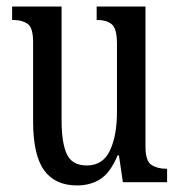

<svg xmlns="http://www.w3.org/2000/svg" viewBox="-20 -556 550 586"><path d="M215 10Q148 10 114.5 -36.5Q81 -83 81 -186V-428Q81 -472 64 -483.5Q47 -495 21 -495H17V-536H168V-188Q168 -120 184 -85.5Q200 -51 245 -51Q294 -51 315.5 -96.5Q337 -142 337 -215V-422Q337 -470 320.5 -482.5Q304 -495 278 -495H275V-536H424V-109Q424 -64 442.5 -52.5Q461 -41 486 -41H490V0H355L343 -82H339Q317 -29 286.5 -9.5Q256 10 215 10Z"/></svg>

Font: Noto Serif Khmer ExtraCondensed
Style: Regular
Weight: 400
Width: 2
Designer: Danh Hong and the Monotype Design Team
Foundry: Monotype Imaging Inc.
Version: Version 2.004; ttfautohint (v1.8.4.7-5d5b)